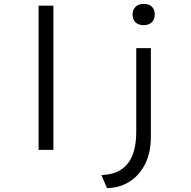

<svg xmlns="http://www.w3.org/2000/svg" viewBox="-20 -769 982 985"><path d="M178 0V-740H254V0ZM529 196 500 129Q562 127 601.5 101Q641 75 660 26.5Q679 -22 679 -90V-522H754V-68Q754 14 724.5 72.5Q695 131 644.5 163Q594 195 529 196ZM717 -640Q690 -640 675 -654.5Q660 -669 660 -695Q660 -719 675.5 -734Q691 -749 717 -749Q745 -749 759.5 -734.5Q774 -720 774 -695Q774 -670 759 -655Q744 -640 717 -640Z"/></svg>

Font: Lexend Tera Light
Style: Regular
Weight: 300
Designer: Bonnie Shaver-Troup, Thomas Jockin
Foundry: Lexend
Version: Version 1.007